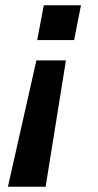

<svg xmlns="http://www.w3.org/2000/svg" viewBox="-20 -548 373 728"><path d="M121 -396 146 -528H287L261 -396ZM10 160 118 -319H230L153 160Z"/></svg>

Font: Libra Sans Modern
Style: Bold Italic
Weight: 700
Italic angle: -12°
Foundry: Stefan Peev, Context Ltd
Version: Version 1.000